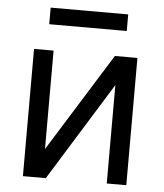

<svg xmlns="http://www.w3.org/2000/svg" viewBox="-52 -773 701 820"><g transform="rotate(5 298.5 -363.5)"><path d="M160.5 -123.6V-545.5H76.7V0H174.7L436.1 -421.9V0H519.9V-545.5H423.3ZM464.5 -727.3H132.1V-656.2H464.5Z"/></g></svg>

Font: Karasuma Gothic
Style: Regular
Weight: 400
Designer: Rasmus Andersson, Ryoko Nishizuka
Foundry: Genbu
Version: Version 1.00